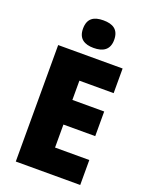

<svg xmlns="http://www.w3.org/2000/svg" viewBox="-170 -1022 851 1106"><g transform="rotate(20 255.0 -468.5)"><path d="M267 -937C210 -937 172 -916 172 -852C172 -790 211 -768 267 -768C323 -768 363 -790 363 -852C363 -916 324 -937 267 -937ZM465 0V-153H255V-294H450V-445H255V-563H465V-714H70V0Z"/></g></svg>

Font: Noto Sans Devanagari UI SemiCondensed Black
Style: Regular
Weight: 900
Width: 4
Designer: Jelle Bosma - Monotype Design Team
Foundry: Monotype Imaging Inc.
Version: Version 2.004